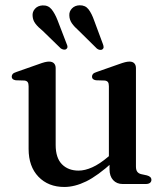

<svg xmlns="http://www.w3.org/2000/svg" viewBox="-20 -714 645 745"><path d="M405 -57V-90.5L402.5 -93V-379.5Q402.5 -390.5 398.8 -395.5Q395 -400.5 386.5 -401.5L352.5 -402.5Q344 -404 340.5 -407.5Q337 -411 337 -416.5Q337 -423 341 -427.2Q345 -431.5 356 -435L440 -464.5Q455 -470 464.8 -472.5Q474.5 -475 482.5 -475Q495 -475 501.2 -468.2Q507.5 -461.5 507.5 -449.5V-68Q507.5 -54.5 512.5 -47.8Q517.5 -41 527 -38.5L550 -33.5Q559 -31 563.2 -26.8Q567.5 -22.5 567.5 -16Q567.5 -9 562 -4.5Q556.5 0 545 0H456Q433 0 419 -15.2Q405 -30.5 405 -57ZM91 -136V-379.5Q91 -390.5 87.2 -395.5Q83.5 -400.5 75 -401.5L41 -402.5Q32.5 -404 29 -407.5Q25.5 -411 25.5 -416.5Q25.5 -423 29.5 -427.2Q33.5 -431.5 44.5 -435L128.5 -464.5Q144.5 -470.5 154 -472.8Q163.5 -475 170 -475Q183 -475 189.5 -468.2Q196 -461.5 196 -449.5V-151.5Q196 -101.5 220.2 -76.8Q244.5 -52 285 -52Q309.5 -52 338 -64.8Q366.5 -77.5 399.5 -105.5L421 -123.5L440 -104.5L418 -85.5Q359 -32 314.5 -10.2Q270 11.5 229.5 11.5Q167.5 11.5 129.2 -28.2Q91 -68 91 -136ZM203.5 -635 238.5 -544Q241.5 -538 241.8 -532.8Q242 -527.5 237.5 -524Q233.5 -520.5 227.5 -521.5Q221.5 -522.5 216 -526L145.5 -594.5Q128 -608.5 117.8 -621.8Q107.5 -635 106.5 -652Q105 -668 115.8 -680Q126.5 -692 145 -693Q167 -694 180 -678Q193 -662 203.5 -635ZM345.5 -634 379.5 -542.5Q382 -536 382 -531Q382 -526 377.5 -522.5Q373.5 -519.5 367.2 -520.5Q361 -521.5 356 -525.5L285.5 -595Q269 -609.5 259.2 -623.2Q249.5 -637 249 -654Q248 -669.5 259.2 -681.2Q270.5 -693 289 -693.5Q311 -694 323.5 -677.8Q336 -661.5 345.5 -634Z"/></svg>

Font: Fraunces 17pt
Style: Regular
Weight: 400
Version: Version 1.000;[b76b70a41]